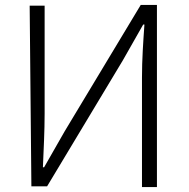

<svg xmlns="http://www.w3.org/2000/svg" viewBox="-20 -750 771 783"><path d="M108 10H172L481 -504L564 -650H569C564 -578 559 -508 559 -433V13H620V-730H554L244 -215L160 -68H155C158 -141 162 -215 162 -287V-727H101Z"/></svg>

Font: GenEiGothic-pro-Light
Style: Regular
Weight: 300
Designer: Ryoko NISHIZUKA (kana & ideographs); Paul D. Hunt (Latin, Greek & Cyrillic); Wenlong ZHANG (bopomofo); Sandoll Communica
Foundry: Adobe Systems Incorporated; o_tamon
Version: Version 1.000.140830